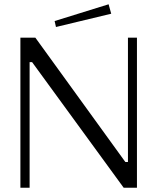

<svg xmlns="http://www.w3.org/2000/svg" viewBox="-20 -876 735 896"><path d="M75.2 0V-700.2H145L564.9 -120.1H577.1V-700.2H619.1V0H557.1L129.9 -585.9H118.2V0ZM241.2 -750 234.9 -777.8 486.8 -856 499 -812Z"/></svg>

Font: Ribes
Style: Regular
Weight: 400
Designer: Luigi Gorlero
Foundry: Collletttivo
Version: Version 2.100;Glyphs 3.2 (3217)